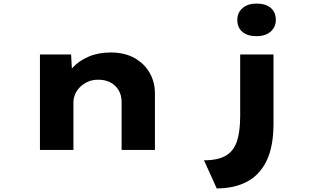

<svg xmlns="http://www.w3.org/2000/svg" viewBox="-20 -837 1766 1072"><path d="M203 0V-533H377L385 -385L336 -373Q349 -418 383.5 -457Q418 -496 473 -520Q528 -544 597 -544Q676 -544 731 -513Q786 -482 815.5 -430.5Q845 -379 845 -315V0H659V-269Q659 -305 642.5 -333Q626 -361 597 -376.5Q568 -392 529 -392Q494 -392 468 -379.5Q442 -367 424.5 -348.5Q407 -330 398.5 -308.5Q390 -287 390 -267V0H297Q250 0 226.5 0Q203 0 203 0ZM1190 215 1119 58Q1197 58 1241 32Q1285 6 1303 -48.5Q1321 -103 1321 -189V-533H1507V-145Q1507 -20 1469 59.5Q1431 139 1360 177Q1289 215 1190 215ZM1412 -635Q1362 -635 1333.5 -659Q1305 -683 1305 -726Q1305 -766 1334 -791.5Q1363 -817 1412 -817Q1463 -817 1491.5 -793Q1520 -769 1520 -726Q1520 -686 1491 -660.5Q1462 -635 1412 -635Z"/></svg>

Font: Lexend Zetta ExtraBold
Style: Regular
Weight: 800
Designer: Bonnie Shaver-Troup, Thomas Jockin
Foundry: Lexend
Version: Version 1.007